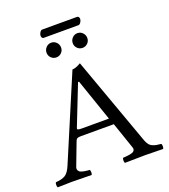

<svg xmlns="http://www.w3.org/2000/svg" viewBox="-164 -1044 1022 1163"><g transform="rotate(-20 347.5 -463.0)"><path d="M263.2 -283.2H439.9L346.2 -555.2H339.8L237.8 -295.9Q234.9 -288.6 240.7 -285.9Q246.6 -283.2 263.2 -283.2ZM210 -224.1 154.8 -79.1Q151.9 -71.8 151.4 -65.4Q150.9 -59.1 153.6 -54.7Q156.2 -50.3 159.4 -46.6Q162.6 -43 169.2 -40.5Q175.8 -38.1 181.2 -36.6Q186.5 -35.2 195.1 -33.9Q203.6 -32.7 209.2 -32Q214.8 -31.2 224.1 -30.8Q228.5 -26.4 228.5 -14.4Q228.5 -2.4 224.1 2Q149.9 0 96.2 0Q58.6 0 6.8 2Q2.4 -2.4 2.4 -14.4Q2.4 -26.4 6.8 -30.8Q45.4 -33.2 67.4 -46.4Q89.4 -59.6 106.9 -102.1L334 -638.2Q354.5 -638.2 389.2 -658.2L595.2 -85.9Q601.6 -68.8 610.4 -57.9Q619.1 -46.9 632.8 -41.5Q646.5 -36.1 656.2 -34.4Q666 -32.7 685.1 -30.8Q689.5 -26.4 689.5 -14.4Q689.5 -2.4 685.1 2Q614.7 0 570.8 0Q514.2 0 439.9 2Q435.5 -2.4 435.5 -14.4Q435.5 -26.4 439.9 -30.8Q450.7 -31.2 457.5 -32Q464.4 -32.7 473.4 -33.7Q482.4 -34.7 487.8 -36.1Q493.2 -37.6 499.3 -39.6Q505.4 -41.5 508.8 -44.4Q512.2 -47.4 514.4 -51.3Q516.6 -55.2 516.6 -60.3Q516.6 -65.4 514.2 -71.8L456.1 -241.2H245.1Q227.5 -241.2 220.7 -237.8Q213.9 -234.4 210 -224.1ZM234.9 -753.9Q221.2 -767.6 221.2 -787.1Q221.2 -806.6 234.9 -820.8Q248.5 -835 268.1 -835Q287.6 -835 301.3 -820.8Q314.9 -806.6 314.9 -787.1Q314.9 -767.6 301.3 -753.9Q287.6 -740.2 268.1 -740.2Q248.5 -740.2 234.9 -753.9ZM459 -877.9H234.9Q229 -877.9 225.6 -883.8Q222.2 -889.6 222.2 -896Q222.2 -905.8 229.2 -917Q236.3 -928.2 244.1 -928.2H469.2Q475.6 -928.2 479.2 -922.6Q482.9 -917 482.9 -911.1Q482.9 -900.9 475.6 -889.4Q468.3 -877.9 459 -877.9ZM403.8 -753.9Q390.1 -767.6 390.1 -787.1Q390.1 -806.6 403.8 -820.8Q417.5 -835 437 -835Q456.5 -835 470.2 -820.8Q483.9 -806.6 483.9 -787.1Q483.9 -767.6 470.2 -753.9Q456.5 -740.2 437 -740.2Q417.5 -740.2 403.8 -753.9Z"/></g></svg>

Font: Common Serif
Style: Regular
Weight: 400
Designer: Philipp H. Poll, Khaled Hosny
Foundry: Stefan Peev, Context Ltd.
Version: Version 1.026